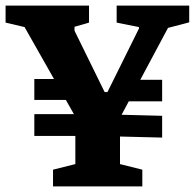

<svg xmlns="http://www.w3.org/2000/svg" viewBox="-38 -668 698 688"><path d="M543 -175 304 -181H85V-259H313L543 -253ZM85 -310V-385H189L227 -310ZM398 -305 439 -382H543V-305ZM152 0V-60L232 -80V-250L50 -571L-18 -587V-648H281V-587L229 -572V-558L337 -338H347L460 -566V-571L380 -587V-648H640V-588L564 -568L392 -246V-80L472 -60V0Z"/></svg>

Font: Faustina ExtraBold
Style: Regular
Weight: 800
Designer: Alfonso Garcia
Foundry: http://www.omnibus-type.com
Version: Version 1.200